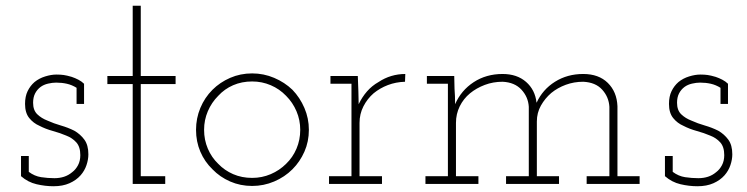

<svg xmlns="http://www.w3.org/2000/svg" viewBox="-20 -639 2595 667"><path d="M260 -30Q274 -46 280.5 -65.5Q287 -85 287 -103Q287 -135 273 -154Q259 -173 238 -185Q216 -196 191.5 -203Q167 -210 145 -220Q124 -228 109.5 -242Q95 -256 95 -282Q95 -301 102 -314.5Q109 -328 121 -337Q132 -345 147 -348.5Q162 -352 175 -352Q195 -352 212.5 -348Q230 -344 246 -334V-278H272V-348Q264 -356 252.5 -362Q241 -368 229 -372Q212 -377 201 -378.5Q190 -380 176 -380Q158 -380 137 -373.5Q116 -367 100 -354Q85 -341 76 -322.5Q67 -304 67 -278Q67 -247 81.5 -229Q96 -211 117 -202Q138 -191 163.5 -184Q189 -177 210 -168Q231 -160 245 -144.5Q259 -129 259 -100Q259 -80 251 -65Q243 -50 231 -41Q218 -30 202.5 -25Q187 -20 169 -20Q146 -20 123 -23.5Q100 -27 80 -42V-97H53V-27Q77 -6 107 1Q137 8 166 8Q198 8 221.5 -2.5Q245 -13 260 -30Z M554 0V-27H469V-347H590V-375H469V-619H441V-375H353V-347H441V0Z M996 -51Q1022 -77 1037.5 -112Q1053 -147 1053 -188Q1053 -228 1037.5 -264Q1022 -300 996 -327Q969 -353 932.5 -368.5Q896 -384 856 -384Q815 -384 779.5 -368.5Q744 -353 718 -327Q691 -300 676 -264Q661 -228 661 -188Q661 -147 676 -112Q691 -77 718 -51Q744 -24 779.5 -8.5Q815 7 856 7Q896 7 932.5 -8.5Q969 -24 996 -51ZM738 -70Q715 -92 702 -122.5Q689 -153 689 -188Q689 -222 702 -252.5Q715 -283 738 -306Q760 -330 790 -343Q820 -356 856 -356Q890 -356 920.5 -343Q951 -330 974 -306Q997 -283 1010 -252.5Q1023 -222 1023 -188Q1023 -153 1010 -122.5Q997 -92 974 -70Q951 -47 920.5 -34Q890 -21 856 -21Q820 -21 790 -34Q760 -47 738 -70Z M1307 0V-27H1229V-212Q1229 -243 1242.5 -269.5Q1256 -296 1278 -315Q1300 -333 1327.5 -343.5Q1355 -354 1387 -355L1388 -382Q1363 -382 1339.5 -375Q1316 -368 1295 -354Q1272 -341 1255 -321.5Q1238 -302 1226 -277Q1226 -293 1225.5 -300Q1225 -307 1225 -322L1223 -375H1128V-348H1201V-27H1123V0Z M1642 0V-27H1564V-212Q1564 -243 1577 -269.5Q1590 -296 1613 -315Q1635 -333 1664 -344Q1693 -355 1726 -355Q1768 -353 1791.5 -327.5Q1815 -302 1817 -268V-27H1738V0H1922V-27H1845V-217Q1845 -247 1859 -272Q1873 -297 1895 -316Q1917 -334 1945.5 -344.5Q1974 -355 2006 -355Q2049 -353 2072 -327.5Q2095 -302 2097 -268V-27H2018V0H2202V-27H2125V-270Q2123 -320 2091.5 -351Q2060 -382 2006 -382Q1951 -382 1908 -355Q1865 -328 1844 -282Q1839 -327 1807.5 -354.5Q1776 -382 1726 -382Q1669 -382 1625.5 -353.5Q1582 -325 1561 -277Q1561 -293 1560.5 -304.5Q1560 -316 1559 -331L1558 -375H1463V-348H1536V-27H1458V0Z M2497 -30Q2511 -46 2517.5 -65.5Q2524 -85 2524 -103Q2524 -135 2510 -154Q2496 -173 2475 -185Q2453 -196 2428.5 -203Q2404 -210 2382 -220Q2361 -228 2346.5 -242Q2332 -256 2332 -282Q2332 -301 2339 -314.5Q2346 -328 2358 -337Q2369 -345 2384 -348.5Q2399 -352 2412 -352Q2432 -352 2449.5 -348Q2467 -344 2483 -334V-278H2509V-348Q2501 -356 2489.5 -362Q2478 -368 2466 -372Q2449 -377 2438 -378.5Q2427 -380 2413 -380Q2395 -380 2374 -373.5Q2353 -367 2337 -354Q2322 -341 2313 -322.5Q2304 -304 2304 -278Q2304 -247 2318.5 -229Q2333 -211 2354 -202Q2375 -191 2400.5 -184Q2426 -177 2447 -168Q2468 -160 2482 -144.5Q2496 -129 2496 -100Q2496 -80 2488 -65Q2480 -50 2468 -41Q2455 -30 2439.5 -25Q2424 -20 2406 -20Q2383 -20 2360 -23.5Q2337 -27 2317 -42V-97H2290V-27Q2314 -6 2344 1Q2374 8 2403 8Q2435 8 2458.5 -2.5Q2482 -13 2497 -30Z"/></svg>

Font: Josefin Slab Thin Light
Style: Regular
Weight: 300
Version: Version 2.000